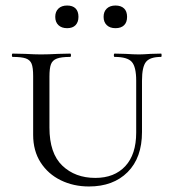

<svg xmlns="http://www.w3.org/2000/svg" viewBox="-20 -662 618 695"><path d="M395 -456Q392 -456 392 -462Q392 -468 395 -468L435 -467Q465 -465 483 -465Q497 -465 525 -467L563 -468Q565 -468 565 -462Q565 -456 563 -456Q523 -456 508.5 -438Q494 -420 494 -370V-184Q494 -91 442 -39Q390 13 302 13Q246 13 200 -9.5Q154 -32 127 -74Q100 -116 100 -174V-387Q100 -417 94.5 -431Q89 -445 73.5 -450.5Q58 -456 26 -456Q23 -456 23 -462Q23 -468 26 -468L71 -467Q107 -465 128 -465Q153 -465 191 -467L234 -468Q237 -468 237 -462Q237 -456 234 -456Q202 -456 186 -450Q170 -444 164.5 -429.5Q159 -415 159 -385V-200Q159 -107 205.5 -62.5Q252 -18 325 -18Q394 -18 433.5 -60.5Q473 -103 473 -182V-370Q473 -420 457 -438Q441 -456 395 -456ZM180 -601Q180 -620 191.5 -631Q203 -642 223 -642Q243 -642 253.5 -631.5Q264 -621 264 -601Q264 -582 253.5 -571Q243 -560 223 -560Q203 -560 191.5 -571Q180 -582 180 -601ZM355 -601Q355 -620 366.5 -631Q378 -642 398 -642Q418 -642 429 -631.5Q440 -621 440 -601Q440 -581 429 -570.5Q418 -560 398 -560Q378 -560 366.5 -571Q355 -582 355 -601Z"/></svg>

Font: Cormorant SC
Style: Regular
Weight: 400
Designer: Christian Thalmann (Catharsis Fonts)
Foundry: Catharsis Fonts
Version: Version 4.000